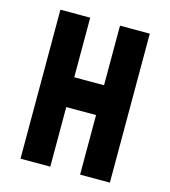

<svg xmlns="http://www.w3.org/2000/svg" viewBox="-104 -768 754 851"><g transform="rotate(15 273.5 -342.0)"><path d="M68.4 -683.6H205.1V-410.2H341.8V-683.6H478.5V0H341.8V-273.4H205.1V0H68.4Z"/></g></svg>

Font: DatCub
Style: Bold
Weight: 700
Designer: GGBot
Version: 1.00